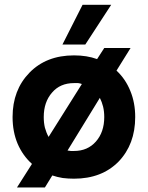

<svg xmlns="http://www.w3.org/2000/svg" viewBox="-20 -744 625 812"><path d="M450.2 -723.6Q419.9 -723.6 329.1 -723.6Q307.6 -681.6 244.1 -555.7Q268.6 -555.7 340.8 -555.7Q368.2 -597.7 450.2 -723.6ZM472.7 -445.3Q487.3 -468.8 532.2 -541Q503.9 -541 420.9 -541Q413.1 -529.3 390.6 -494.1Q369.1 -502 344.7 -505.9Q320.3 -509.8 293 -509.8Q175.8 -509.8 104.5 -436.5Q33.2 -363.3 33.2 -249Q33.2 -186.5 54.7 -135.7Q76.2 -85.9 115.2 -50.8Q93.8 -17.6 51.8 48.8Q81.1 48.8 169.9 48.8Q177.7 36.1 201.2 -2Q221.7 4.9 245.1 8.8Q268.6 11.7 293 11.7Q410.2 11.7 481.4 -60.5Q551.8 -133.8 551.8 -249Q551.8 -309.6 531.2 -359.4Q510.7 -410.2 472.7 -445.3ZM165 -249Q165 -312.5 200.2 -352.5Q234.4 -392.6 293 -392.6Q301.8 -392.6 310.5 -392.6Q318.4 -391.6 326.2 -388.7Q279.3 -314.5 185.5 -165Q175.8 -182.6 169.9 -204.1Q165 -224.6 165 -249ZM293 -105.5Q286.1 -105.5 279.3 -105.5Q272.5 -106.4 265.6 -107.4Q311.5 -181.6 402.3 -330.1Q411.1 -312.5 416 -293Q420.9 -272.5 420.9 -249Q420.9 -185.5 385.7 -145.5Q350.6 -105.5 293 -105.5Z"/></svg>

Font: BM-Biotif
Style: Bold
Weight: 400
Designer: Deni Anggara
Version: Version 1.000;PS 001.000;hotconv 1.0.88;makeotf.lib2.5.64776